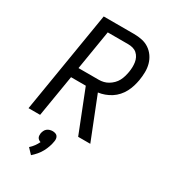

<svg xmlns="http://www.w3.org/2000/svg" viewBox="-233 -846 1066 1206"><g transform="rotate(30 300.0 -243.5)"><path d="M32 0 153 -735H373Q403 -735 431.5 -729Q460 -723 483 -707.5Q506 -692 522 -669Q538 -646 545.5 -618.5Q553 -591 552.5 -561Q552 -531 547 -501Q543 -478 536 -455Q529 -432 517.5 -410Q506 -388 489 -369Q472 -350 451 -336.5Q430 -323 406.5 -314.5Q383 -306 360 -303L480 0H392L273 -302H166L116 0ZM178 -375H325Q342 -375 359 -379Q376 -383 392 -392.5Q408 -402 421.5 -415.5Q435 -429 443.5 -445Q452 -461 457 -478.5Q462 -496 465 -513Q468 -531 468.5 -548.5Q469 -566 466.5 -583Q464 -600 456.5 -615Q449 -630 436.5 -641Q424 -652 407.5 -656.5Q391 -661 373 -661H225ZM193 248 157 210Q172 197 184 180.5Q196 164 204 147Q197 145 190.5 140.5Q184 136 180.5 129.5Q177 123 176.5 115Q176 107 177 99Q179 89 183.5 79Q188 69 196.5 62Q205 55 215.5 52Q226 49 236 49Q246 49 255.5 52Q265 55 270.5 62Q276 69 277.5 79Q279 89 277 99Q274 119 267 139.5Q260 160 249.5 179.5Q239 199 224.5 216Q210 233 193 248Z"/></g></svg>

Font: Iosevka Custom Oblique
Style: Regular
Weight: 400
Italic angle: -9°
Designer: Belleve Invis
Foundry: Belleve Invis
Version: Version 27.0.1